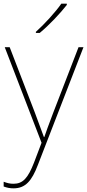

<svg xmlns="http://www.w3.org/2000/svg" viewBox="-26 -786 476 1049"><path d="M339 -759V-766H309C280 -723 215 -652 170 -612V-606H191C244 -650 304 -714 339 -759ZM0 -528 201 -6 160 102C127 187 99 218 48 218C27 218 13 214 -6 207V233C13 240 29 243 48 243C113 243 148 202 181 115L430 -528H403L264 -168C241 -108 226 -66 216 -37H214C204 -65 188 -108 164 -172L27 -528Z"/></svg>

Font: Noto Sans Syriac Eastern Thin
Style: Regular
Weight: 100
Designer: Patrick Giasson and the Monotype Design Team
Foundry: Monotype Imaging Inc.
Version: Version 3.001